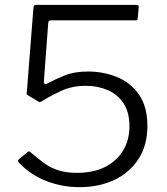

<svg xmlns="http://www.w3.org/2000/svg" viewBox="-20 -762 689 792"><path d="M539 -742Q548 -742 550.5 -739.5Q553 -737 552 -730L548 -687Q547 -681 546.5 -679.5Q546 -678 537 -678H190Q180 -678 179 -668L161 -427Q160 -420 163.5 -416.5Q167 -413 172 -416Q208 -435 247.5 -451Q287 -467 343 -467Q407 -467 463 -444Q519 -421 553.5 -371.5Q588 -322 588 -243Q588 -163 551.5 -106.5Q515 -50 452 -20Q389 10 308 10Q237 10 172 -15Q107 -40 59 -90Q54 -95 54.5 -98.5Q55 -102 60 -107L94 -135Q100 -141 107 -133Q136 -108 163 -88.5Q190 -69 222 -59Q254 -49 297 -49Q366 -49 414 -73.5Q462 -98 488 -141.5Q514 -185 514 -241Q514 -299 489.5 -336Q465 -373 424 -390.5Q383 -408 335 -408Q277 -408 232 -387Q187 -366 152 -344Q144 -340 142.5 -341Q141 -342 135 -345L97 -368Q89 -373 89.5 -374.5Q90 -376 91 -387L118 -730Q119 -738 121.5 -740Q124 -742 137 -742Z"/></svg>

Font: Libre Franklin Light
Style: Regular
Weight: 300
Designer: Pablo Impallari, Rodrigo Fuenzalida, Nhung Nguyen
Foundry: Impallari Type
Version: Version 3.000